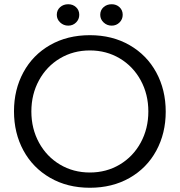

<svg xmlns="http://www.w3.org/2000/svg" viewBox="-20 -876 848 906"><path d="M46 -351Q46 -453 90.5 -535Q135 -617 216.5 -663.5Q298 -710 404 -710Q510 -710 591.5 -663Q673 -616 717.5 -534Q762 -452 762 -349Q762 -247 717.5 -165Q673 -83 591.5 -36.5Q510 10 404 10Q298 10 216.5 -37Q135 -84 90.5 -166Q46 -248 46 -351ZM680 -350Q680 -431 644 -497Q608 -563 545 -600.5Q482 -638 404 -638Q326 -638 263 -600.5Q200 -563 164 -497Q128 -431 128 -350Q128 -269 164 -203Q200 -137 263 -99.5Q326 -62 404 -62Q482 -62 545 -99.5Q608 -137 644 -203Q680 -269 680 -350ZM248 -806Q248 -828 263.5 -842Q279 -856 302 -856Q324 -856 339 -842Q354 -828 354 -806Q354 -785 339 -770Q324 -755 302 -755Q280 -755 264 -770Q248 -785 248 -806ZM453 -806Q453 -828 468.5 -842Q484 -856 507 -856Q529 -856 544 -842Q559 -828 559 -806Q559 -785 544 -770Q529 -755 507 -755Q485 -755 469 -770Q453 -785 453 -806Z"/></svg>

Font: Tilda Sans
Style: Regular
Weight: 400
Designer: ParaType Ltd
Foundry: ParaType Ltd
Version: Version 1.002W